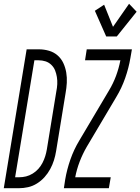

<svg xmlns="http://www.w3.org/2000/svg" viewBox="-54 -996 743 1016"><path d="M-34 0 87 -735H152Q179 -735 205 -727.5Q231 -720 250.5 -703Q270 -686 281 -662.5Q292 -639 296.5 -612.5Q301 -586 299.5 -558Q298 -530 293 -503L243 -197Q239 -172 231.5 -148Q224 -124 211.5 -101Q199 -78 181.5 -58.5Q164 -39 141.5 -25Q119 -11 94.5 -5.5Q70 0 45 0ZM26 -58H47Q66 -58 84 -62.5Q102 -67 119 -77.5Q136 -88 149 -102.5Q162 -117 171 -134.5Q180 -152 185.5 -170Q191 -188 194 -206L244 -512Q248 -531 249 -550.5Q250 -570 247 -588.5Q244 -607 237.5 -623.5Q231 -640 217.5 -653Q204 -666 186.5 -671.5Q169 -677 150 -677H128ZM508 -803 448 -939 497 -971 544 -854 629 -976 669 -934 564 -803ZM284 0 291 -46Q300 -99 318.5 -152Q337 -205 366 -253L522 -516Q545 -554 560 -594.5Q575 -635 583 -677H396L405 -735H644L636 -689Q627 -636 608.5 -583Q590 -530 561 -482L405 -219Q383 -181 367.5 -140.5Q352 -100 344 -58H532L522 0Z"/></svg>

Font: Iosevka Curly Light Extended
Style: Italic
Weight: 300
Width: 7
Italic angle: -9°
Monospace: yes
Designer: Belleve Invis
Foundry: Belleve Invis
Version: Version 11.1.0; ttfautohint (v1.8.3)